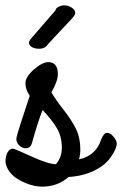

<svg xmlns="http://www.w3.org/2000/svg" viewBox="-27 -669 456 717"><path d="M93 -137Q88 -117 72 -115.5Q56 -114 43.5 -127.5Q31 -141 35 -157Q42 -186 84 -311Q68 -335 68 -358Q68 -382 99.5 -409.5Q131 -437 153 -437Q189 -437 189 -392Q189 -379 183.5 -363.5Q178 -348 171.5 -336.5Q165 -325 165 -324Q180 -298 211.5 -257.5Q243 -217 258 -185Q273 -153 273 -110Q273 -92 268 -74Q330 -87 350 -146Q360 -173 373 -173Q385 -173 397 -158.5Q409 -144 409 -133Q409 -118 394.5 -94Q380 -70 363 -56Q310 -13 229 -8Q188 28 131 28Q101 28 69.5 15Q38 2 21 -14Q7 -27 0 -42Q-7 -57 -6.5 -69.5Q-6 -82 -2.5 -92Q1 -102 7.5 -108Q14 -114 21 -114Q27 -114 90 -85Q153 -56 182 -56Q204 -82 204 -117Q204 -159 185 -191Q166 -223 132 -258Q114 -213 93 -137ZM242 -600 153 -505Q142 -487 120 -487Q101 -487 91 -494Q81 -501 81 -510Q81 -515 89 -525L180 -630Q181 -638 191.5 -643.5Q202 -649 213 -649Q228 -649 241 -640.5Q254 -632 254 -620Q254 -614 242 -600Z"/></svg>

Font: Grand Hotel
Style: Regular
Weight: 400
Designer: Brian J. Bonislawsky & Jim Lyles for Astigmatic (AOETI)
Foundry: Astigmatic (AOETI)
Version: Version 001.000